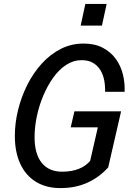

<svg xmlns="http://www.w3.org/2000/svg" viewBox="-20 -953 663 983"><path d="M290 10Q216 10 163.5 -22.5Q111 -55 83.5 -115Q56 -175 56 -257Q56 -323 72.5 -390Q89 -457 119.5 -518Q150 -579 193.5 -627Q237 -675 291 -702.5Q345 -730 408 -730Q465 -730 506 -708.5Q547 -687 572.5 -652Q598 -617 609 -573Q620 -529 618 -483H518Q519 -513 513.5 -542Q508 -571 494 -594Q480 -617 456.5 -631Q433 -645 398 -645Q356 -645 319 -621Q282 -597 252.5 -555.5Q223 -514 201.5 -463Q180 -412 168.5 -357Q157 -302 157 -251Q157 -165 193.5 -119.5Q230 -74 298 -74Q347 -74 383.5 -88.5Q420 -103 443 -131L534 -96Q488 -45 427 -17.5Q366 10 290 10ZM434 -96 488 -332 512 -301H342L361 -383H600L534 -96ZM393 -822 417 -933H526L502 -822Z"/></svg>

Font: Instrument Sans SemiCondensed Medium
Style: Italic
Weight: 500
Width: 4
Italic angle: -13°
Designer: Rodrigo Fuenzalida
Foundry: fragTYPE
Version: Version 1.000;gftools[0.9.28]